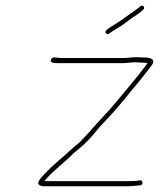

<svg xmlns="http://www.w3.org/2000/svg" viewBox="-20 -678 560 672"><path d="M362.5 -561 375.6 -570C394.1 -581.5 406.5 -587.8 424 -602C438.4 -613.7 457.5 -624.4 470.6 -635L480.4 -643C490.3 -651 480.4 -664.4 470.2 -655C453.5 -641.4 433.1 -628.6 415 -615C396.3 -600.9 387.5 -596.6 367.8 -584L354.7 -575C343.9 -567.3 351 -552.8 362.5 -561ZM455.2 -460C462.4 -459.3 470 -459 478 -459C484.6 -459 490.8 -458.3 496.5 -457C463.4 -411.7 421.7 -363 384.5 -318.5C357.9 -286.6 329 -257.8 303.9 -229C290.6 -212.4 275.1 -198.1 262.5 -184C254.2 -175.2 235.5 -161.6 227.3 -153C222.4 -149 215.7 -143 207.2 -135C191.1 -121 172.1 -104.7 157.5 -91C147.3 -81.4 123.7 -57.8 116.6 -46C107.6 -31.1 122.7 -26 135 -26H426C436 -26 445.8 -26.7 455.5 -28L468.7 -29C481.4 -29 482 -47 470.8 -47L457.4 -45C448.6 -44.3 439.5 -44 430.2 -44H135.2C138.1 -48 142.2 -52.7 147.4 -58C174.5 -87.3 210.4 -113 237.8 -142L255 -156C277.3 -174.1 297.6 -195.4 316.6 -219C336.6 -243.1 338 -243 360.9 -268C398 -306.4 434.2 -355.1 469.4 -396C486.4 -417 496.8 -431.4 510.7 -449C528.1 -472.9 502.1 -477 482.1 -477C474.8 -477 467.5 -477.3 460.4 -478C443.2 -478 427.2 -475 410.7 -475H191.7C179.5 -475 162.9 -482.4 158.3 -469C153.8 -456 175.3 -457 187.5 -457H406.5C423.8 -457 438.5 -460 455.2 -460Z"/></svg>

Font: HoneyBee
Style: BLnIt
Weight: 100
Foundry: Cannot Into Space Fonts
Version: Version 0.89